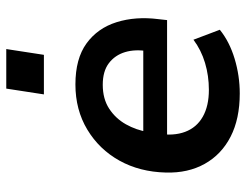

<svg xmlns="http://www.w3.org/2000/svg" viewBox="-104 -652 766 597"><g transform="rotate(-90 278.5 -353.0)"><path d="M287 10Q208 10 152.5 -18.5Q97 -47 68 -99Q39 -151 41 -220Q43 -301 78 -364Q113 -427 174.5 -464Q236 -501 315 -501Q395 -501 442.5 -466.5Q490 -432 508.5 -373Q527 -314 518 -243L515 -216H141L151 -290H436L418 -274Q425 -315 415.5 -346.5Q406 -378 381 -397Q356 -416 314 -416Q270 -416 239.5 -396Q209 -376 191 -344Q173 -312 167 -275L162 -246Q154 -196 167.5 -160Q181 -124 214.5 -105Q248 -86 298 -86Q342 -86 382 -98Q422 -110 454 -134L485 -52Q448 -22 395 -6Q342 10 287 10ZM284 -599 302 -716H425L407 -599Z"/></g></svg>

Font: Nunito Sans 11pt
Style: Bold Italic
Weight: 700
Italic angle: -9°
Version: Version 3.101;gftools[0.9.27]